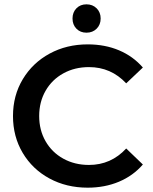

<svg xmlns="http://www.w3.org/2000/svg" viewBox="-20 -858 708 887"><path d="M385 -653Q465 -653 530 -625.5Q595 -598 640 -546L563 -473Q493 -548 391 -548Q325 -548 272.5 -519Q220 -490 190.5 -438.5Q161 -387 161 -322Q161 -257 190.5 -205.5Q220 -154 272.5 -125Q325 -96 391 -96Q493 -96 563 -172L640 -98Q595 -46 529.5 -18.5Q464 9 385 9Q287 9 208.5 -33.5Q130 -76 85 -151.5Q40 -227 40 -322Q40 -417 85.5 -492.5Q131 -568 209.5 -610.5Q288 -653 385 -653ZM379.5 -707Q351 -707 333 -725.5Q315 -744 315 -772.5Q315 -801 333 -819.5Q351 -838 379.5 -838Q408 -838 426.5 -819.5Q445 -801 445 -772.5Q445 -744 426.5 -725.5Q408 -707 379.5 -707Z"/></svg>

Font: Montserrat Ace
Style: Bold
Weight: 600
Designer: Julieta Ulanovsky
Foundry: Julieta Ulanovsky
Version: Version 1